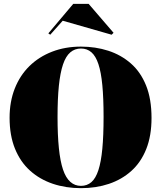

<svg xmlns="http://www.w3.org/2000/svg" viewBox="-20 -966 840 1001"><path d="M402 -723Q478 -723 544.5 -701.5Q611 -680 662 -635.5Q713 -591 741.5 -520.5Q770 -450 770 -351Q770 -258 742.5 -189Q715 -120 665 -75Q615 -30 548 -7.5Q481 15 402 15Q323 15 255 -8Q187 -31 136.5 -76.5Q86 -122 58 -191Q30 -260 30 -352Q30 -436 57 -504.5Q84 -573 133.5 -621.5Q183 -670 251.5 -696.5Q320 -723 402 -723ZM402 -713Q370 -713 346.5 -693Q323 -673 308.5 -630Q294 -587 287 -519.5Q280 -452 280 -356Q280 -262 287 -193.5Q294 -125 308.5 -82Q323 -39 346.5 -18Q370 3 402 3Q434 3 456.5 -16.5Q479 -36 493 -79Q507 -122 513.5 -190.5Q520 -259 520 -357Q520 -454 513.5 -522Q507 -590 493 -632Q479 -674 456.5 -693.5Q434 -713 402 -713ZM242 -785 232 -792 362 -946H442L572 -795L562 -785L307 -858Z"/></svg>

Font: Kalnia Thin
Style: Regular
Weight: 100
Version: Version 1.105